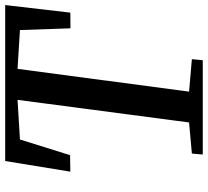

<svg xmlns="http://www.w3.org/2000/svg" viewBox="-50 -732 783 722"><g transform="rotate(-90 341.0 -371.5)"><path d="M120.5 0 124 -41 241 -51.5 326 -696.5 177 -687.5 118 -499 56 -498 96 -743H682.5L654 -498L595 -497.5L588.5 -687.5L442.5 -696.5L357 -51.5L479 -41L475 0Z"/></g></svg>

Font: Merriweather 36pt Medium
Style: Italic
Weight: 500
Italic angle: -7.8°
Version: Version 2.101